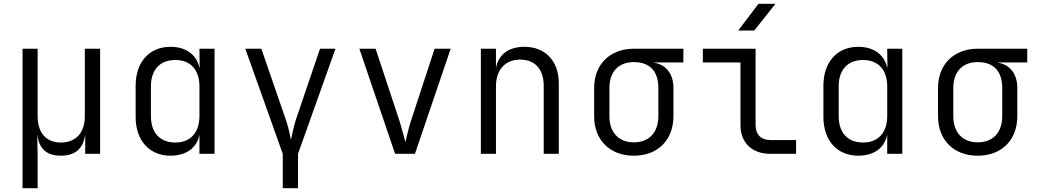

<svg xmlns="http://www.w3.org/2000/svg" viewBox="-20 -805 5440 1005"><path d="M98 180H177V15L175 -97H176C184 -31 220 10 298 10C377 10 416 -31 425 -97H426V0H504V-550H424V-197C424 -110 377 -59 299 -59C221 -59 177 -110 177 -197V-550H98Z M873 10C953 10 1010 -30 1023 -97H1024V0H1103V-550H1024L1025 -453H1023C1009 -519 952 -560 873 -560C762 -560 690 -481 690 -356V-193C690 -68 763 10 873 10ZM898 -59C818 -59 770 -109 770 -197V-353C770 -441 818 -491 898 -491C976 -491 1024 -440 1024 -353V-197C1024 -110 976 -59 898 -59Z M1460 180H1540V0L1736 -550H1655L1528 -176C1515 -135 1509 -98 1503 -73C1498 -98 1491 -135 1477 -176L1348 -550H1264L1460 0Z M2048 0H2152L2339 -550H2255L2130 -169C2117 -127 2107 -83 2102 -61C2096 -83 2085 -127 2072 -169L1946 -550H1861Z M2497 0H2576V-353C2576 -441 2625 -493 2703 -493C2779 -493 2826 -444 2826 -356V0H2905V-369C2905 -486 2834 -560 2725 -560C2642 -560 2588 -519 2576 -448V-550H2497Z M3298 10C3423 10 3505 -72 3505 -197V-345C3505 -418 3466 -468 3402 -477V-478H3557V-550H3298C3173 -550 3090 -468 3090 -345V-197C3090 -72 3172 10 3298 10ZM3298 -60C3218 -60 3170 -112 3170 -197V-345C3170 -430 3218 -480 3298 -480C3383 -480 3426 -430 3426 -345V-197C3426 -112 3378 -60 3298 -60Z M3844 -645H3928L4039 -785H3950ZM4011 0H4147V-72H4011C3964 -72 3935 -101 3935 -150V-550H3659V-478H3856V-150C3856 -58 3916 0 4011 0Z M4473 10C4553 10 4610 -30 4623 -97H4624V0H4703V-550H4624L4625 -453H4623C4609 -519 4552 -560 4473 -560C4362 -560 4290 -481 4290 -356V-193C4290 -68 4363 10 4473 10ZM4498 -59C4418 -59 4370 -109 4370 -197V-353C4370 -441 4418 -491 4498 -491C4576 -491 4624 -440 4624 -353V-197C4624 -110 4576 -59 4498 -59Z M5098 10C5223 10 5305 -72 5305 -197V-345C5305 -418 5266 -468 5202 -477V-478H5357V-550H5098C4973 -550 4890 -468 4890 -345V-197C4890 -72 4972 10 5098 10ZM5098 -60C5018 -60 4970 -112 4970 -197V-345C4970 -430 5018 -480 5098 -480C5183 -480 5226 -430 5226 -345V-197C5226 -112 5178 -60 5098 -60Z"/></svg>

Font: JetBrains Mono Light
Style: Regular
Weight: 336
Monospace: yes
Designer: Philipp Nurullin, Konstantin Bulenkov
Foundry: JetBrains
Version: Version 2.305